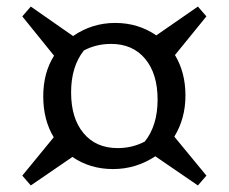

<svg xmlns="http://www.w3.org/2000/svg" viewBox="-20 -618 698 586"><path d="M144 -199Q112 -252 112 -324Q112 -396 145 -448L48 -568L74 -598L203 -508Q261 -548 331.5 -548Q402 -548 457 -510L584 -598L610 -568L514 -450Q546 -397 546 -326.5Q546 -256 512 -201L610 -82L584 -52L454 -141Q395 -102 325 -102Q255 -102 201 -139L74 -52L48 -82ZM236 -464Q197 -415 197 -336Q197 -257 235 -211.5Q273 -166 339 -166Q384 -166 422 -186Q461 -235 461 -314Q461 -393 423 -438.5Q385 -484 319 -484Q274 -484 236 -464Z"/></svg>

Font: Fenix
Style: Regular
Weight: 400
Designer: Fernando Diaz
Foundry: Fernando Diaz
Version: 004.301